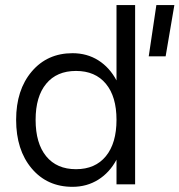

<svg xmlns="http://www.w3.org/2000/svg" viewBox="-20 -720 701 750"><path d="M507.8 -700.2V0H435.1V-96.2Q408.2 -45.9 363.8 -18.1Q319.3 9.8 263.2 9.8Q164.1 9.8 103.5 -62.3Q43 -134.3 43 -252Q43 -368.7 103.8 -440.4Q164.6 -512.2 263.2 -512.2Q319.8 -512.2 364 -484.4Q408.2 -456.5 435.1 -405.8V-700.2ZM590.8 -700.2H661.1L627 -500H561ZM119.1 -252Q119.1 -160.2 160.4 -109.6Q201.7 -59.1 276.9 -59.1Q352.1 -59.1 393.6 -109.9Q435.1 -160.6 435.1 -252Q435.1 -342.8 393.6 -392.8Q352.1 -442.9 276.9 -442.9Q201.7 -442.9 160.4 -392.8Q119.1 -342.8 119.1 -252Z"/></svg>

Font: Overused Grotesk
Style: Regular
Weight: 400
Version: Version 0.002